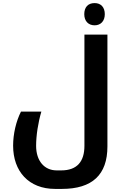

<svg xmlns="http://www.w3.org/2000/svg" viewBox="-20 -984 816 1244"><path d="M593 -820C633 -820 659 -848 659 -892C659 -937 634 -964 593 -964C550 -964 526 -937 526 -892C526 -848 552 -820 593 -820ZM337 240H381C578 240 676 148 676 -35V-760H527V-39C527 62 480 120 377 120H347C267 120 214 58 214 -39C214 -107 227 -190 248 -261H116C84 -198 65 -116 65 -40C65 126 166 240 337 240Z"/></svg>

Font: Noto Kufi Arabic
Style: Bold
Weight: 700
Designer: Monotype Design Team, David Williams, Khaled Hosny
Foundry: Google LLC
Version: Version 2.109